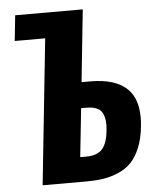

<svg xmlns="http://www.w3.org/2000/svg" viewBox="-56 -857 740 905"><g transform="rotate(-5 314.0 -405.0)"><path d="M296.9 -116.7H326.2Q377.9 -116.7 402.3 -144.8Q426.8 -172.9 432.1 -238.3Q433.1 -249 433.1 -258.3Q433.1 -295.9 418.9 -318.4Q401.4 -345.7 348.1 -346.2H321.3ZM108.9 0 181.2 -689H37.1L49.8 -809.6H369.6L334 -468.3H376Q496.1 -468.3 551.8 -412.1Q597.2 -366.2 597.2 -277.8Q597.2 -257.8 594.7 -234.9Q588.9 -177.7 571.3 -135.5Q553.7 -93.3 529.1 -67.6Q504.4 -42 468.8 -26.6Q433.1 -11.2 396.5 -5.6Q359.9 0 312.5 0Z"/></g></svg>

Font: Oswald
Style: Bold
Weight: 700
Designer: Vernon Adams
Foundry: Vernon Adams
Version: 3.0; ttfautohint (v0.94.23-7a4d-dirty) -l 8 -r 50 -G 200 -x 